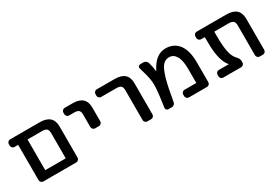

<svg xmlns="http://www.w3.org/2000/svg" viewBox="23 -1235 2704 1893"><g transform="rotate(-30 1375.5 -289.0)"><path d="M220.7 -21.5H152.3Q138.7 -21.5 128.4 -31.7Q118.2 -42 118.2 -56.6V-453.1Q118.2 -458 113.3 -458H76.2Q62.5 -458 52.2 -468.3Q42 -478.5 42 -492.2V-509.8Q42 -524.4 52.2 -534.7Q62.5 -544.9 76.2 -544.9H413.1Q562.5 -544.9 562.5 -410.2V-56.6Q562.5 -42 552.2 -31.7Q542 -21.5 527.3 -21.5ZM458 -394.5Q458 -429.7 442.9 -443.8Q427.7 -458 389.6 -458H228.5Q224.6 -458 224.6 -453.1V-113.3Q224.6 -108.4 228.5 -108.4H453.1Q458 -108.4 458 -113.3Z M698.2 -458Q683.6 -458 673.3 -468.3Q663.1 -478.5 663.1 -492.2V-509.8Q663.1 -524.4 673.3 -534.7Q683.6 -544.9 698.2 -544.9H786.1Q936.5 -544.9 935.5 -410.2V-253.9Q935.5 -240.2 925.3 -230Q915 -219.7 901.4 -219.7H856.4Q842.8 -219.7 832.5 -230Q822.3 -240.2 822.3 -253.9V-394.5Q822.3 -430.7 807.6 -444.3Q793 -458 754.9 -458Z M1063.5 -458Q1048.8 -458 1038.6 -468.3Q1028.3 -478.5 1028.3 -492.2V-509.8Q1028.3 -524.4 1038.6 -534.7Q1048.8 -544.9 1063.5 -544.9H1265.6Q1416 -544.9 1415 -410.2V-56.6Q1415 -42 1404.8 -31.7Q1394.5 -21.5 1379.9 -21.5H1336.9Q1323.2 -21.5 1313 -31.7Q1302.7 -42 1302.7 -56.6V-394.5Q1302.7 -430.7 1287.6 -444.3Q1272.5 -458 1234.4 -458Z M1659.2 -407.2Q1659.2 -406.2 1660.2 -406.2Q1661.1 -406.2 1661.1 -407.2Q1698.2 -481.4 1742.2 -516.6Q1790 -555.7 1848.6 -555.7Q1944.3 -555.7 1997.6 -486.3Q2050.8 -417 2050.8 -278.3V-56.6Q2050.8 -42 2040.5 -31.7Q2030.3 -21.5 2015.6 -21.5H1810.5Q1795.9 -21.5 1785.6 -31.7Q1775.4 -42 1775.4 -56.6V-74.2Q1775.4 -87.9 1785.6 -98.1Q1795.9 -108.4 1810.5 -108.4H1939.5Q1944.3 -108.4 1944.3 -113.3V-268.6Q1944.3 -367.2 1915.5 -415Q1886.7 -462.9 1836.9 -462.9Q1794.9 -462.9 1765.1 -430.2Q1735.4 -397.5 1707 -300.8Q1682.6 -212.9 1656.2 -55.7Q1653.3 -41 1642.1 -31.2Q1630.9 -21.5 1615.2 -21.5H1578.1Q1565.4 -21.5 1556.2 -31.7Q1546.9 -42 1549.8 -55.7Q1571.3 -199.2 1574.2 -253.9Q1576.2 -272.5 1576.2 -290Q1576.2 -332 1570.3 -369.1Q1562.5 -414.1 1533.2 -511.7Q1532.2 -515.6 1532.2 -519.5Q1532.2 -527.3 1537.1 -534.2Q1544.9 -544.9 1558.6 -544.9H1593.8Q1609.4 -544.9 1622.1 -535.6Q1634.8 -526.4 1638.7 -511.7Q1654.3 -460.9 1659.2 -407.2Z M2354.5 -458Q2350.6 -458 2350.6 -453.1V-400.4Q2350.6 -266.6 2372.1 -199.2Q2386.7 -154.3 2412.1 -127.9Q2439.5 -99.6 2439.5 -72.3V-56.6Q2439.5 -42 2429.2 -31.7Q2418.9 -21.5 2405.3 -21.5H2200.2Q2186.5 -21.5 2176.3 -31.7Q2166 -42 2166 -56.6V-74.2Q2166 -87.9 2176.3 -98.1Q2186.5 -108.4 2200.2 -108.4H2311.5Q2312.5 -108.4 2313 -109.4Q2313.5 -110.4 2312.5 -111.3Q2243.2 -189.5 2243.2 -400.4V-453.1Q2243.2 -458 2239.3 -458H2200.2Q2186.5 -458 2176.3 -468.3Q2166 -478.5 2166 -492.2V-509.8Q2166 -524.4 2176.3 -534.7Q2186.5 -544.9 2200.2 -544.9H2537.1Q2687.5 -544.9 2687.5 -410.2V-56.6Q2687.5 -42 2677.2 -31.7Q2667 -21.5 2653.3 -21.5H2616.2Q2602.5 -21.5 2592.3 -31.7Q2582 -42 2582 -56.6V-394.5Q2582 -429.7 2566.9 -443.8Q2551.8 -458 2514.6 -458Z"/></g></svg>

Font: Gen Jyuu GothicL Medium
Style: Regular
Weight: 500
Designer: [Source Han Sans]
Ryoko NISHIZUKA  (kana & ideographs); Paul D. Hunt (Latin, Greek & Cyrillic); Wenlong ZHANG  (bopomofo
Version: Version 1.002.20150607